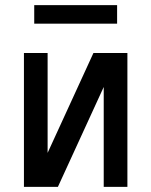

<svg xmlns="http://www.w3.org/2000/svg" viewBox="-20 -726 588 746"><path d="M73 0V-520H165V-132L343 -520H475V0H383V-388L205 0ZM435 -634H113V-706H435Z"/></svg>

Font: Iosevka Semi-Condensed Medium
Style: Regular
Weight: 500
Monospace: yes
Designer: Belleve Invis
Foundry: Belleve Invis
Version: Version 27.3.5